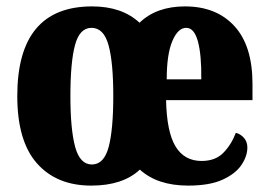

<svg xmlns="http://www.w3.org/2000/svg" viewBox="-20 -570 840 600"><path d="M265 10Q157 10 95.5 -59.5Q34 -129 34 -270Q34 -550 268 -550Q361 -550 416 -499Q469 -550 558 -550Q656 -550 712.5 -488.5Q769 -427 769 -308V-257H499Q501 -158 528.5 -112.5Q556 -67 610 -67Q653 -67 678 -92.5Q703 -118 717 -155Q732 -151 742.5 -139Q753 -127 753 -109Q753 -82 734.5 -54.5Q716 -27 675.5 -8.5Q635 10 568 10Q472 10 417 -40Q364 10 265 10ZM267 -56Q305 -56 319.5 -110.5Q334 -165 334 -270Q334 -376 319 -429.5Q304 -483 266 -483Q229 -483 214.5 -429.5Q200 -376 200 -270Q200 -165 215 -110.5Q230 -56 267 -56ZM609 -322Q610 -398 598.5 -440.5Q587 -483 562 -483Q536 -483 518.5 -441.5Q501 -400 501 -322Z"/></svg>

Font: Noto Serif Tamil ExtraCondensed Black
Style: Regular
Weight: 900
Width: 2
Designer: Indian Type Foundry, Tom Grace, and the Monotype Design Team
Foundry: Monotype Imaging Inc.
Version: Version 2.004; ttfautohint (v1.8.4.7-5d5b)